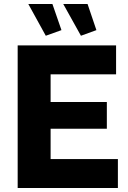

<svg xmlns="http://www.w3.org/2000/svg" viewBox="-20 -936 639 956"><path d="M295 -916H416L460 -786L383 -758ZM121 -916H241L286 -786L208 -758ZM567 -144V0H68V-710H558V-566H232V-428H512V-295H232V-144Z"/></svg>

Font: Oxford Sans
Style: Regular
Weight: 800
Designer: Matt McInerney, Pablo Impallari, Rodrigo Fuenzalida
Foundry: Matt McInerney, Pablo Impallari, Rodrigo Fuenzalida
Version: Version 3.000g; ttfautohint (v1.5) -l 8 -r 28 -G 28 -x 14 -D